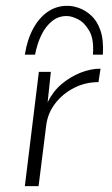

<svg xmlns="http://www.w3.org/2000/svg" viewBox="-20 -637 383 657"><path d="M154 -391 143 -287Q161 -324 190.5 -349Q220 -374 255 -388Q290 -402 324 -402L317 -356Q272 -356 233 -336Q194 -316 168.5 -282.5Q143 -249 138 -207L112 0H65L113 -391ZM213 -617Q229 -617 250.5 -609.5Q272 -602 292 -584Q312 -566 323.5 -533.5Q335 -501 332 -450H298Q302 -503 285.5 -531.5Q269 -560 247 -571Q225 -582 210 -582Q181 -583 158.5 -565Q136 -547 121.5 -517Q107 -487 100 -450H65Q73 -501 93.5 -539Q114 -577 144.5 -597.5Q175 -618 213 -617Z"/></svg>

Font: Josefin Sans Thin Light
Style: Italic
Weight: 300
Italic angle: -7°
Version: Version 2.000